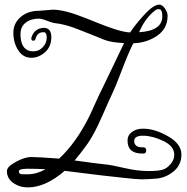

<svg xmlns="http://www.w3.org/2000/svg" viewBox="-20 -764 813 834"><path d="M148 -717 210 -722Q261 -722 353 -685Q368 -679 398 -667Q500 -625 545 -623Q572 -663 609.5 -703Q647 -743 671 -744Q685 -744 696.5 -727Q708 -710 708 -696Q708 -640 663 -609Q618 -578 559 -576Q539 -537 510 -461Q481 -385 469.5 -361.5Q458 -338 423.5 -259Q389 -180 359.5 -138.5Q330 -97 304 -67Q412 -52 436.5 -50Q461 -48 519 -34.5Q577 -21 623.5 -21Q670 -21 688.5 -27.5Q707 -34 722 -52.5Q737 -71 737 -91Q737 -129 690 -151.5Q643 -174 603 -174.5Q563 -175 563 -152Q563 -124 598 -124Q600 -124 603 -124Q615 -124 615 -110.5Q615 -97 603 -97Q601 -97 598 -97Q534 -97 534 -153Q534 -177 553.5 -191Q573 -205 600 -205Q601 -205 603 -205Q652 -205 710 -172Q768 -139 768 -93Q768 -47 733.5 -19Q699 9 657 12Q615 15 594.5 15Q574 15 508.5 7.5Q443 0 422.5 -2Q402 -4 345 -11.5Q288 -19 261 -22Q178 50 101 50Q65 50 37.5 30.5Q10 11 10 -21Q10 -40 49 -61Q88 -82 116 -82Q144 -82 237 -75Q314 -147 372 -267Q378 -280 394 -315.5Q410 -351 423.5 -378Q437 -405 469 -472.5Q501 -540 519 -577Q464 -579 433.5 -591Q403 -603 371.5 -616Q340 -629 318 -637Q264 -659 215 -664Q204 -666 182.5 -674.5Q161 -683 148 -683Q114 -683 91.5 -665.5Q69 -648 69 -616Q69 -552 111 -542Q118 -541 125 -541Q149 -541 166 -559Q183 -577 183 -600.5Q183 -624 170 -624Q168 -624 167 -624Q142 -624 134 -595Q133 -589 127.5 -587.5Q122 -586 118.5 -589.5Q115 -593 116 -599Q128 -641 170 -643Q203 -643 203 -602.5Q203 -562 176 -537.5Q149 -513 116 -513Q80 -513 59 -546Q38 -579 38 -621Q38 -663 69.5 -690Q101 -717 148 -717ZM685 -693Q685 -724 671 -724Q670 -724 664.5 -724Q659 -724 643 -710Q607 -677 584 -624Q685 -630 685 -693ZM62 -20Q62 -7 76 -7H101Q139 -7 178 -29Q138 -31 100 -31Q62 -31 62 -20Z"/></svg>

Font: Ruge Boogie
Style: Regular
Weight: 400
Version: Version 1.003